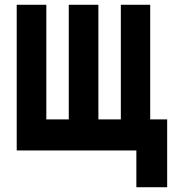

<svg xmlns="http://www.w3.org/2000/svg" viewBox="-20 -630 740 804"><path d="M551 154V0H50V-610H174V-130H268V-610H392V-130H486V-610H609V-130H680V154Z"/></svg>

Font: Martian Mono SemiBold
Style: Regular
Weight: 600
Monospace: yes
Designer: Roman Shamin
Foundry: Evil Martians
Version: Version 1.000; ttfautohint (v1.8.4.7-5d5b)